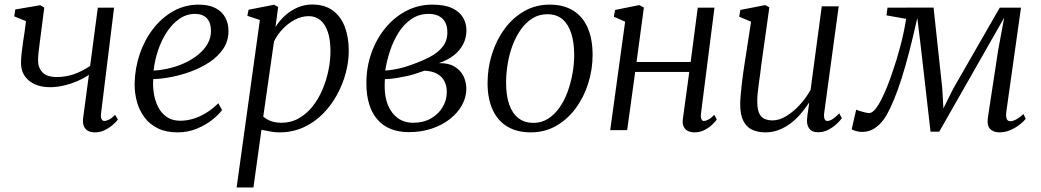

<svg xmlns="http://www.w3.org/2000/svg" viewBox="-20 -576 4608 850"><path d="M176 -542.5 161.5 -429.5Q159 -409.5 156 -387.5Q153 -365.5 150.8 -345.2Q148.5 -325 148.5 -308.5Q148.5 -276.5 168 -255.8Q187.5 -235 231.5 -235Q272 -235 309 -248.2Q346 -261.5 379 -284L413 -542H485L427.5 -75Q425 -56.5 429.8 -48.5Q434.5 -40.5 441 -40.5Q450.5 -40.5 462.8 -46.5Q475 -52.5 489.5 -67.5L502 -47Q496 -38.5 481.2 -25Q466.5 -11.5 445.5 -0.8Q424.5 10 400 10Q383 10 370.2 3.5Q357.5 -3 351.5 -17Q345.5 -31 348 -53L373.5 -244.5Q349.5 -228.5 320.5 -216.2Q291.5 -204 261 -197Q230.5 -190 202 -190Q143.5 -190 108.2 -219Q73 -248 73 -298Q73 -317 75.8 -341.8Q78.5 -366.5 82.2 -391.2Q86 -416 89 -435.5L95 -482.5L43 -503.5L47.5 -534L158 -553Z M963 -89Q948.5 -68.5 919.5 -45.5Q890.5 -22.5 851 -6.2Q811.5 10 766 10Q715.5 10 679 -7.8Q642.5 -25.5 619.5 -56.5Q596.5 -87.5 586 -126.2Q575.5 -165 576 -206.5Q577.5 -275 599 -337.8Q620.5 -400.5 658.8 -449.5Q697 -498.5 748 -527Q799 -555.5 859.5 -555.5Q904 -555.5 933.2 -540.5Q962.5 -525.5 977 -499Q991.5 -472.5 991.5 -439Q991.5 -395 968.8 -360.8Q946 -326.5 908.5 -301.5Q871 -276.5 826.5 -260Q782 -243.5 737.8 -235Q693.5 -226.5 658.5 -226Q656 -195 661 -162.8Q666 -130.5 679.8 -103Q693.5 -75.5 717.8 -58.5Q742 -41.5 778 -41.5Q806 -41.5 834.8 -50Q863.5 -58.5 892 -75.8Q920.5 -93 946.5 -119ZM844 -514.5Q805 -514.5 773 -491.8Q741 -469 717.2 -432Q693.5 -395 679 -350.8Q664.5 -306.5 660 -263.5Q696.5 -265.5 732.8 -274.5Q769 -283.5 801.5 -299Q834 -314.5 859.2 -335.5Q884.5 -356.5 899.2 -382.5Q914 -408.5 914 -438.5Q914 -475.5 895.8 -495Q877.5 -514.5 844 -514.5Z M1027.5 254 1130.5 -487.5 1075 -506 1080.5 -533 1193.5 -555 1211.5 -545 1199.5 -456.5Q1216 -483 1240.5 -505.8Q1265 -528.5 1296 -542.2Q1327 -556 1361.5 -556Q1417 -556 1453 -529.8Q1489 -503.5 1506.5 -457.2Q1524 -411 1524 -351Q1524 -303.5 1510.8 -253.2Q1497.5 -203 1471.8 -156Q1446 -109 1408.8 -71.5Q1371.5 -34 1323.2 -12Q1275 10 1216.5 10Q1197.5 10 1177 6.2Q1156.5 2.5 1137.5 -1.5L1102 254ZM1145.5 -60Q1160.5 -46.5 1181 -39.5Q1201.5 -32.5 1226 -32.5Q1268.5 -32.5 1303 -52.2Q1337.5 -72 1363.8 -105Q1390 -138 1407.5 -179.2Q1425 -220.5 1434 -264.5Q1443 -308.5 1443 -349.5Q1443 -399.5 1431.5 -434Q1420 -468.5 1398.5 -486.5Q1377 -504.5 1347 -504.5Q1314.5 -504.5 1284 -488Q1253.5 -471.5 1229.8 -445.8Q1206 -420 1193 -392.5Z M1790 9Q1745.5 9 1710.8 -4.8Q1676 -18.5 1651.8 -45.8Q1627.5 -73 1614.8 -113.5Q1602 -154 1602 -207.5Q1602 -278.5 1624.2 -341.2Q1646.5 -404 1686.5 -452.5Q1726.5 -501 1779.5 -528.2Q1832.5 -555.5 1894 -555.5Q1949.5 -555.5 1982.5 -539.5Q2015.5 -523.5 2030.2 -497.8Q2045 -472 2045 -442Q2045 -408.5 2030.2 -380Q2015.5 -351.5 1988 -330.2Q1960.5 -309 1922.5 -296.5Q1965.5 -297.5 1992.2 -281.2Q2019 -265 2031.8 -238.8Q2044.5 -212.5 2044.5 -183Q2044.5 -146 2025.8 -111.5Q2007 -77 1972.8 -49.8Q1938.5 -22.5 1892 -6.8Q1845.5 9 1790 9ZM1809 -32.5Q1853.5 -32.5 1886.8 -51Q1920 -69.5 1939 -100.8Q1958 -132 1958 -169.5Q1958 -196 1947.5 -216.5Q1937 -237 1915.2 -249.2Q1893.5 -261.5 1859 -263Q1851.5 -261 1839 -256.2Q1826.5 -251.5 1810 -246.5Q1793.5 -241.5 1774.5 -238Q1756.5 -234 1733.8 -230.2Q1711 -226.5 1684 -225.5Q1683.5 -217.5 1683.2 -209.5Q1683 -201.5 1683 -192Q1683 -145.5 1698 -109.5Q1713 -73.5 1741.5 -53Q1770 -32.5 1809 -32.5ZM1685.5 -263.5Q1708 -265.5 1727 -268.8Q1746 -272 1764.5 -277.2Q1783 -282.5 1803.5 -290Q1846.5 -305 1882.2 -323.5Q1918 -342 1939.2 -368.5Q1960.5 -395 1960.5 -433Q1960.5 -472.5 1938.8 -493.5Q1917 -514.5 1877.5 -514.5Q1835 -514.5 1801.8 -492Q1768.5 -469.5 1745 -432.5Q1721.5 -395.5 1706.8 -351.2Q1692 -307 1685.5 -263.5Z M2413.5 -555.5Q2475 -555.5 2517.5 -529.2Q2560 -503 2581.8 -453Q2603.5 -403 2603.5 -332.5Q2603.5 -268.5 2584.2 -207.2Q2565 -146 2529 -97Q2493 -48 2442.5 -19Q2392 10 2330 10Q2268.5 10 2225.8 -15.8Q2183 -41.5 2160.8 -90.5Q2138.5 -139.5 2138.5 -208.5Q2138.5 -274 2157.8 -336Q2177 -398 2213.2 -447.5Q2249.5 -497 2300.2 -526.2Q2351 -555.5 2413.5 -555.5ZM2403 -513Q2366.5 -513 2337.2 -494.8Q2308 -476.5 2286 -445.5Q2264 -414.5 2249.2 -375.2Q2234.5 -336 2227.5 -293.2Q2220.5 -250.5 2220.5 -210Q2220.5 -151.5 2234.8 -112Q2249 -72.5 2276 -52.2Q2303 -32 2341.5 -32Q2377 -32 2406 -50.2Q2435 -68.5 2456.8 -99.5Q2478.5 -130.5 2492.8 -169.5Q2507 -208.5 2514.5 -250.8Q2522 -293 2522 -333Q2522 -387.5 2509.2 -427.8Q2496.5 -468 2470.5 -490.5Q2444.5 -513 2403 -513Z M3083.5 -75Q3081.5 -56.5 3085.2 -48.5Q3089 -40.5 3095.5 -40.5Q3104.5 -40.5 3116 -46.5Q3127.5 -52.5 3142 -67.5L3153.5 -47Q3148 -39 3134 -25.2Q3120 -11.5 3099.5 -0.8Q3079 10 3054.5 10Q3038 10 3025.2 3.8Q3012.5 -2.5 3006.2 -16.5Q3000 -30.5 3003.5 -52.5L3031.5 -257.5H2792L2756.5 0H2681.5L2747.5 -480L2697.5 -502L2703 -532L2810.5 -553.5L2830.5 -542.5L2798 -301.5H3037.5L3069 -542H3143Z M3368.5 10Q3334.5 10 3309.5 -1.8Q3284.5 -13.5 3270.8 -40.8Q3257 -68 3257 -114Q3257 -130 3258.8 -152.5Q3260.5 -175 3263.5 -200.5Q3266.5 -226 3269.8 -250Q3273 -274 3276 -292L3305 -480L3252.5 -502L3257.5 -532L3368 -553.5L3386 -543.5L3350 -287Q3348 -267 3345 -245.8Q3342 -224.5 3339 -203.5Q3336 -182.5 3334.2 -162.8Q3332.5 -143 3332.5 -126Q3332.5 -93 3340.8 -75Q3349 -57 3364.2 -50Q3379.5 -43 3400.5 -43Q3429.5 -43 3460.5 -61.8Q3491.5 -80.5 3520 -111.2Q3548.5 -142 3568.5 -178L3618 -548H3693L3629 -77.5Q3626.5 -59.5 3630.2 -50Q3634 -40.5 3642.5 -40.5Q3652.5 -40.5 3665.5 -48.5Q3678.5 -56.5 3695.5 -74L3707 -53Q3702 -45 3686.8 -30Q3671.5 -15 3649.5 -2.8Q3627.5 9.5 3601.5 9.5Q3573 9.5 3561.2 -8.8Q3549.5 -27 3553.5 -54Q3553.5 -56 3554.2 -63.5Q3555 -71 3556.8 -81.2Q3558.5 -91.5 3559.8 -101.8Q3561 -112 3562 -119.5L3561 -120.5Q3544 -94.5 3523.8 -71Q3503.5 -47.5 3479.2 -29.2Q3455 -11 3427.2 -0.5Q3399.5 10 3368.5 10Z M4403.5 10Q4378.5 10 4363.5 -5Q4348.5 -20 4353.5 -56L4398.5 -351.5L4425.5 -497.5L4345.5 -357L4138 7H4099.5L4058 -356L4041 -496.5Q4022.5 -413.5 4005 -346.2Q3987.5 -279 3970.8 -226.8Q3954 -174.5 3938 -135.8Q3922 -97 3907 -70Q3886.5 -33.5 3858.8 -12.8Q3831 8 3796.5 8Q3788 8 3778 6Q3768 4 3760.2 1Q3752.5 -2 3750.5 -4L3770.5 -91Q3773 -89 3784.2 -85.2Q3795.5 -81.5 3808.5 -78.5Q3821.5 -75.5 3828 -75.5Q3841 -75.5 3855.2 -93Q3869.5 -110.5 3883.5 -138.8Q3897.5 -167 3910.8 -200.8Q3924 -234.5 3934.5 -267.5Q3942 -288.5 3950 -315.2Q3958 -342 3966 -372Q3974 -402 3980.5 -432.8Q3987 -463.5 3991.5 -492.5L3904.5 -508L3909 -542L4113 -542.5L4151.5 -184.5L4156.5 -96L4200.5 -184.5L4406 -542H4500L4435 -81Q4434 -74 4434 -64.2Q4434 -54.5 4438.2 -47Q4442.5 -39.5 4453 -39.5Q4465 -39.5 4480.5 -48.2Q4496 -57 4511 -71L4521 -50Q4514.5 -41 4497.2 -26.8Q4480 -12.5 4455.8 -1.2Q4431.5 10 4403.5 10Z"/></svg>

Font: Merriweather 48pt Light
Style: Italic
Weight: 300
Italic angle: -7.8°
Version: Version 2.101